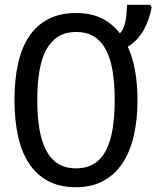

<svg xmlns="http://www.w3.org/2000/svg" viewBox="-20 -780 660 810"><path d="M560.1 -357.9Q560.1 -275.4 544.4 -207.5Q528.8 -139.6 496.6 -91.3Q464.4 -43 415.5 -16.6Q366.7 9.8 300.8 9.8Q231.4 9.8 182.4 -16.6Q133.3 -43 101.8 -91.3Q70.3 -139.6 55.7 -207.8Q41 -275.9 41 -358.9Q41 -441.9 55.7 -509.5Q70.3 -577.1 101.8 -625Q133.3 -672.9 182.9 -699Q232.4 -725.1 301.8 -725.1Q362.3 -725.1 408 -703.1Q453.6 -681.2 485.8 -639.2Q494.6 -648.4 500.2 -661.1Q505.9 -673.8 509 -689.2Q512.2 -704.6 513.7 -722.4Q515.1 -740.2 516.1 -759.8H612.8L620.1 -749Q614.7 -723.6 606.7 -699.5Q598.6 -675.3 586.7 -654.1Q574.7 -632.8 558.1 -614.7Q541.5 -596.7 519 -583Q539.6 -538.6 549.8 -481.7Q560.1 -424.8 560.1 -357.9ZM137.2 -357.9Q137.2 -291 146 -237.5Q154.8 -184.1 174.1 -146.7Q193.4 -109.4 224.6 -89.6Q255.9 -69.8 300.8 -69.8Q346.2 -69.8 377.4 -89.6Q408.7 -109.4 427.7 -146.7Q446.8 -184.1 455.3 -237.5Q463.9 -291 463.9 -357.9Q463.9 -425.3 455.3 -478.5Q446.8 -531.7 427.7 -568.6Q408.7 -605.5 377.7 -625.2Q346.7 -645 301.8 -645Q256.3 -645 225.1 -625.2Q193.8 -605.5 174.3 -568.6Q154.8 -531.7 146 -478.5Q137.2 -425.3 137.2 -357.9Z"/></svg>

Font: Apple Sans Adjectives
Style: Regular
Weight: 400
Monospace: yes
Foundry: Apple Sans Adjectives
Version: Version 0.01